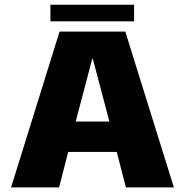

<svg xmlns="http://www.w3.org/2000/svg" viewBox="-20 -812 800 832"><path d="M28 0H236L275.5 -153.5H486L525.5 0H733.5L523 -675H238ZM308 -285.5 380 -558H382L454 -285.5ZM198.5 -719.5H561V-791.5H198.5Z"/></svg>

Font: Anybody UltraCondensed Thin ExtraBold
Style: Regular
Weight: 800
Version: Version 1.111